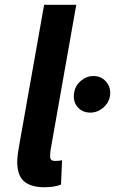

<svg xmlns="http://www.w3.org/2000/svg" viewBox="-20 -770 482 805"><path d="M192.9 -146Q188 -114.3 191.7 -104.7Q195.3 -95.2 210.9 -95.2Q228.5 -95.2 240.2 -98.1L235.8 3.9Q209 15.1 163.1 15.1Q129.9 14.6 107.2 5.6Q84.5 -3.4 72.5 -18.3Q60.5 -33.2 55.9 -55.7Q51.3 -78.1 52.5 -100.8Q53.7 -123.5 59.1 -152.8L165 -750H299.8ZM372.1 -451.2Q405.8 -451.2 426.3 -425.8Q446.8 -400.4 440.9 -366.2Q435.5 -337.4 411.9 -317.6Q388.2 -297.9 358.9 -297.9Q324.2 -297.9 304.4 -322.3Q284.7 -346.7 291 -381.8Q295.4 -411.1 319.1 -431.2Q342.8 -451.2 372.1 -451.2Z"/></svg>

Font: Stilu SemiBold
Style: Italic
Weight: 600
Italic angle: -10°
Designer: Genilson Lima Santos
Foundry: Genilson Lima Santos
Version: Version 1.200;PS 001.200;hotconv 1.0.88;makeotf.lib2.5.64775